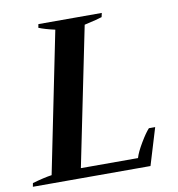

<svg xmlns="http://www.w3.org/2000/svg" viewBox="-94 -772 784 844"><g transform="rotate(-10 298.0 -350.0)"><path d="M-12 -16Q40 -31 75 -36L202 -663Q157 -673 130 -684L133 -700H416L412 -682Q395 -676 333 -662L207 -44H462Q469 -69 492.5 -108.5Q516 -148 532 -165H560L510 0H-15Z"/></g></svg>

Font: Trirong SemiBold
Style: Italic
Weight: 600
Italic angle: -12°
Designer: Katatrad Team
Foundry: CadsonDemak
Version: Version 1.001